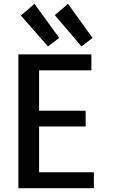

<svg xmlns="http://www.w3.org/2000/svg" viewBox="-20 -978 608 1002"><path d="M470 4H76V-694H457V-611H184V-400H427V-318H184V-79H470ZM266 -899 335 -958 463 -780 405 -736ZM89 -897 160 -958 289 -780 230 -736Z"/></svg>

Font: Repo Medium
Style: Regular
Weight: 500
Designer: Stefan Peev
Foundry: Context Ltd
Version: Version 1.502